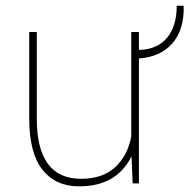

<svg xmlns="http://www.w3.org/2000/svg" viewBox="-20 -640 661 670"><path d="M108.4 -226.1Q108.4 -16.1 262.7 -16.1Q337.9 -16.1 381.8 -56.6Q425.8 -97.2 438 -164.1V-528.3H464.8V-466.8L467.8 -465.8Q529.8 -468.3 563.2 -508.5Q596.7 -548.8 596.7 -620.1H620.1L621.1 -617.7Q622.6 -535.6 581.3 -488.5Q540 -441.4 464.8 -436V0H442.9L439 -94.7Q387.2 10.3 255.9 10.3Q174.3 10.3 128.2 -47.6Q82 -105.5 82 -227.1V-528.3H108.4Z"/></svg>

Font: Roboto-Thin
Style: Regular
Weight: 250
Designer: Google
Version: Version 1.100141; 2013; ttfautohint (v0.94.14-c901) -l 8 -r 